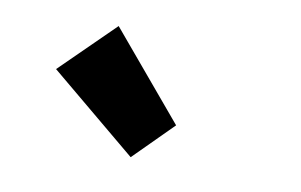

<svg xmlns="http://www.w3.org/2000/svg" viewBox="-43 -914 645 411"><g transform="rotate(10 280.0 -708.0)"><path d="M260 -572 70 -730 186 -844 344 -656Z"/></g></svg>

Font: Assistant ExtraLight ExtraBold
Style: Regular
Weight: 800
Version: Version 3.000